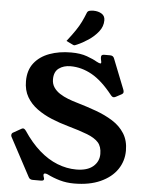

<svg xmlns="http://www.w3.org/2000/svg" viewBox="-60 -947 756 1005"><g transform="rotate(5 318.0 -444.0)"><path d="M545 -460Q539 -457 534 -457Q527 -457 519 -467Q463 -538 408.5 -568.5Q354 -599 296 -599Q259.6 -599 234.8 -580.8Q210 -562.7 210 -523Q210 -499 222 -481Q234 -463 254 -450Q274 -437 298.5 -427.5Q323 -418 348 -411Q399 -396 447.5 -378.5Q496 -361 536 -336Q576 -311 599.5 -273.8Q623 -236.6 623 -184Q623 -129 593 -85Q563 -41 505.5 -15Q448 11 367 11Q327 11 292 1Q257 -9 225 -25Q218 -28 212 -28Q204 -28 204 -19Q204 -16 206 -10Q209 -3 209 1Q209 11 194 11H150Q134 11 128 -2L20.9 -202.5Q18 -207.2 18 -212Q18 -223 27 -227L66 -249Q69 -251 71.5 -252Q74 -253 77 -253Q84 -253 92 -242Q132 -182 177.5 -142Q223 -102 272.5 -82.5Q322 -63 372 -63Q430 -63 460.5 -89Q491 -115 491 -155Q491 -194 471.5 -215.5Q452 -237 412 -252.5Q372 -268 308 -286Q265 -298 222.5 -315.5Q180 -333 145.5 -358Q111 -383 90.5 -418Q70 -453 70 -501.1Q70 -559 99.5 -596.5Q129 -634 179.5 -652.5Q230 -671 293 -671Q342 -671 376.5 -658.5Q411 -646 429 -635Q444 -627 450 -627Q454 -627 454 -632Q454 -637 452 -644.5Q450 -652 450 -661Q450 -674 466 -674H497Q514 -674 519 -659L581.3 -501.7Q584 -495 584 -489Q584 -485 582 -482Q580 -479 575 -476ZM263 -729Q291 -765 307.5 -789.5Q324 -814 335 -836.5Q346 -859 357 -887Q361 -895 371 -897Q381 -899 390 -899Q415 -899 433 -888Q451 -877 451 -854Q451 -821 429.5 -794Q408 -767 378 -747Q348 -727 320 -715Q316 -714 312.5 -712Q309 -710 305 -710Q301 -710 296 -713Z"/></g></svg>

Font: Young Serif Light
Style: Regular
Weight: 300
Designer: Bastien Sozeau
Foundry: NBR — Bastien Sozeau
Version: Version 5.001